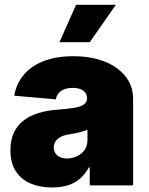

<svg xmlns="http://www.w3.org/2000/svg" viewBox="-20 -789 635 817"><path d="M202.1 8.8Q149.9 8.8 109.6 -8.5Q69.3 -25.9 46.9 -60.8Q24.4 -95.7 24.4 -149.4Q24.4 -194.3 39.6 -225.8Q54.7 -257.3 82 -277.6Q109.4 -297.9 145.8 -308.6Q182.1 -319.3 224.6 -322.3Q270 -325.7 297.6 -330.6Q325.2 -335.4 337.6 -345Q350.1 -354.5 350.1 -370.1V-372.1Q350.1 -385.7 342.5 -395.3Q335 -404.8 321.5 -409.9Q308.1 -415 289.1 -415Q270.5 -415 255.4 -409.7Q240.2 -404.3 230.5 -393.6Q220.7 -382.8 217.8 -366.2L40.5 -381.8Q48.3 -429.2 78.4 -467.3Q108.4 -505.4 162.1 -527.6Q215.8 -549.8 292.5 -549.8Q350.6 -549.8 397.7 -536.4Q444.8 -522.9 478 -498.5Q511.2 -474.1 528.8 -441.7Q546.4 -409.2 546.4 -370.6V0H361.8V-76.7H358.4Q341.3 -45.9 318.4 -27.1Q295.4 -8.3 266.4 0.2Q237.3 8.8 202.1 8.8ZM265.6 -114.7Q287.6 -114.7 307.4 -124Q327.1 -133.3 339.6 -150.4Q352.1 -167.5 352.1 -192.4V-236.8Q344.2 -233.9 335.7 -231Q327.1 -228 317.1 -225.6Q307.1 -223.1 296.6 -221.2Q286.1 -219.2 273.9 -217.3Q251.5 -213.9 237.1 -205.8Q222.7 -197.8 215.8 -186.5Q209 -175.3 209 -161.1Q209 -146.5 216.3 -136Q223.6 -125.5 236.3 -120.1Q249 -114.7 265.6 -114.7ZM232.9 -609.4 303.7 -768.6H473.1L361.8 -609.4Z"/></svg>

Font: Inter 16pt Black
Style: Regular
Weight: 900
Version: Version 4.001;git-66647c0bb